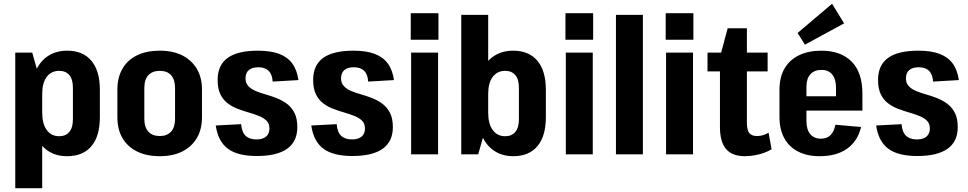

<svg xmlns="http://www.w3.org/2000/svg" viewBox="-20 -819 5137 1019"><path d="M336 10Q277 10 234.5 -18.5Q192 -47 169.5 -100.5Q147 -154 146 -227V-315Q147 -389 169.5 -441.5Q192 -494 235 -522Q278 -550 337 -550Q420 -550 465 -496.5Q510 -443 510 -343V-197Q510 -96 465 -43Q420 10 336 10ZM61 -540H151L204 -353V180H61ZM294 -96Q329 -96 348 -119Q367 -142 367 -186V-353Q367 -398 348 -420.5Q329 -443 294 -443Q252 -443 228 -411Q204 -379 204 -321V-220Q204 -162 228 -129Q252 -96 294 -96Z M828 10Q758 10 707.5 -15Q657 -40 630 -86Q603 -132 603 -197V-343Q603 -408 630 -454.5Q657 -501 707.5 -525.5Q758 -550 828 -550Q898 -550 947.5 -525Q997 -500 1024.5 -454Q1052 -408 1052 -343V-197Q1052 -132 1024.5 -86Q997 -40 947.5 -15Q898 10 828 10ZM828 -97Q867 -97 888 -120.5Q909 -144 909 -188V-352Q909 -397 888 -420Q867 -443 828 -443Q789 -443 767.5 -420Q746 -397 746 -352V-188Q746 -144 767.5 -120.5Q789 -97 828 -97Z M1343 9Q1241 9 1189 -30Q1137 -69 1125 -153L1260 -160Q1263 -118 1283.5 -98.5Q1304 -79 1341 -79Q1374 -79 1392 -94Q1410 -109 1410 -137Q1410 -163 1395 -178Q1380 -193 1355.5 -203Q1331 -213 1301.5 -221.5Q1272 -230 1242.5 -241Q1213 -252 1188.5 -270.5Q1164 -289 1149.5 -319Q1135 -349 1135 -395Q1135 -473 1188 -511.5Q1241 -550 1349 -550Q1416 -550 1460.5 -533.5Q1505 -517 1530.5 -483Q1556 -449 1564 -394L1427 -386Q1425 -424 1406 -443Q1387 -462 1351 -462Q1318 -462 1300.5 -447Q1283 -432 1283 -403Q1283 -378 1298 -362Q1313 -346 1337 -336Q1361 -326 1391 -317.5Q1421 -309 1450 -297.5Q1479 -286 1503.5 -267.5Q1528 -249 1543 -219.5Q1558 -190 1558 -144Q1558 -68 1504 -29.5Q1450 9 1343 9Z M1850 9Q1748 9 1696 -30Q1644 -69 1632 -153L1767 -160Q1770 -118 1790.5 -98.5Q1811 -79 1848 -79Q1881 -79 1899 -94Q1917 -109 1917 -137Q1917 -163 1902 -178Q1887 -193 1862.5 -203Q1838 -213 1808.5 -221.5Q1779 -230 1749.5 -241Q1720 -252 1695.5 -270.5Q1671 -289 1656.5 -319Q1642 -349 1642 -395Q1642 -473 1695 -511.5Q1748 -550 1856 -550Q1923 -550 1967.5 -533.5Q2012 -517 2037.5 -483Q2063 -449 2071 -394L1934 -386Q1932 -424 1913 -443Q1894 -462 1858 -462Q1825 -462 1807.5 -447Q1790 -432 1790 -403Q1790 -378 1805 -362Q1820 -346 1844 -336Q1868 -326 1898 -317.5Q1928 -309 1957 -297.5Q1986 -286 2010.5 -267.5Q2035 -249 2050 -219.5Q2065 -190 2065 -144Q2065 -68 2011 -29.5Q1957 9 1850 9Z M2305 -540V0H2162V-540ZM2307 -749V-608H2160V-749Z M2704 10Q2646 10 2603 -18.5Q2560 -47 2537 -100.5Q2514 -154 2513 -227V-315Q2514 -389 2536.5 -441.5Q2559 -494 2602 -522Q2645 -550 2703 -550Q2787 -550 2832 -496.5Q2877 -443 2877 -343V-197Q2877 -96 2832 -43Q2787 10 2704 10ZM2428 -740H2571V-187L2518 0H2428ZM2661 -96Q2696 -96 2715 -119Q2734 -142 2734 -186V-353Q2734 -398 2715 -420.5Q2696 -443 2661 -443Q2619 -443 2595 -411Q2571 -379 2571 -321V-220Q2571 -162 2595 -129Q2619 -96 2661 -96Z M3126 -540V0H2983V-540ZM3128 -749V-608H2981V-749Z M3392 -740V0H3249V-740Z M3658 -540V0H3515V-540ZM3660 -749V-608H3513V-749Z M3933 10Q3866 10 3833.5 -28Q3801 -66 3801 -145V-516L3842 -669H3944V-167Q3944 -129 3956.5 -113Q3969 -97 3998 -97Q4013 -97 4029 -101.5Q4045 -106 4059 -115L4075 -27Q4058 -16 4034 -7.5Q4010 1 3984 5.5Q3958 10 3933 10ZM3735 -540H4054V-440H3735Z M4330 10Q4264 10 4216 -14.5Q4168 -39 4142.5 -85.5Q4117 -132 4117 -196V-344Q4117 -409 4143.5 -455Q4170 -501 4220 -525.5Q4270 -550 4339 -550Q4442 -550 4499.5 -492.5Q4557 -435 4557 -322V-232H4234V-308H4444L4417 -273V-352Q4417 -399 4397 -423.5Q4377 -448 4340 -448Q4302 -448 4281 -425Q4260 -402 4260 -359V-176Q4260 -132 4280 -107.5Q4300 -83 4336 -83Q4370 -83 4388.5 -102.5Q4407 -122 4414 -157L4550 -145Q4532 -70 4476 -30Q4420 10 4330 10ZM4460 -695 4252 -582 4213 -644 4396 -799Z M4848 9Q4746 9 4694 -30Q4642 -69 4630 -153L4765 -160Q4768 -118 4788.5 -98.5Q4809 -79 4846 -79Q4879 -79 4897 -94Q4915 -109 4915 -137Q4915 -163 4900 -178Q4885 -193 4860.5 -203Q4836 -213 4806.5 -221.5Q4777 -230 4747.5 -241Q4718 -252 4693.5 -270.5Q4669 -289 4654.5 -319Q4640 -349 4640 -395Q4640 -473 4693 -511.5Q4746 -550 4854 -550Q4921 -550 4965.5 -533.5Q5010 -517 5035.5 -483Q5061 -449 5069 -394L4932 -386Q4930 -424 4911 -443Q4892 -462 4856 -462Q4823 -462 4805.5 -447Q4788 -432 4788 -403Q4788 -378 4803 -362Q4818 -346 4842 -336Q4866 -326 4896 -317.5Q4926 -309 4955 -297.5Q4984 -286 5008.5 -267.5Q5033 -249 5048 -219.5Q5063 -190 5063 -144Q5063 -68 5009 -29.5Q4955 9 4848 9Z"/></svg>

Font: Pathway Extreme Condensed
Style: Bold
Weight: 700
Width: 3
Version: Version 1.001;gftools[0.9.26]